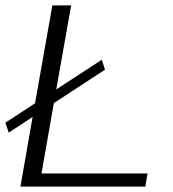

<svg xmlns="http://www.w3.org/2000/svg" viewBox="-33 -695 646 715"><path d="M-0.5 -201 -13 -238 97.5 -310.5 162 -675H232L176.5 -362L346 -472.5L358 -435.5L167.5 -311L121.5 -49H516.5L508 0H43L88.5 -259.5Z"/></svg>

Font: Anybody ExtraExpanded Light
Style: Italic
Weight: 300
Width: 8
Italic angle: -10°
Designer: Tyler Finck
Foundry: Etcetera Type Company
Version: Version 1.010; ttfautohint (v1.8.3) -l 8 -r 50 -G 200 -x 14 